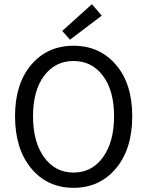

<svg xmlns="http://www.w3.org/2000/svg" viewBox="-20 -887 704 919"><path d="M52 -331Q52 -486 129.5 -577Q207 -668 332 -668Q457 -668 535 -577Q613 -486 613 -331Q613 -174 535 -81Q457 12 332 12Q207 12 129.5 -81Q52 -174 52 -331ZM526 -331Q526 -453 473 -524Q420 -595 332 -595Q244 -595 191 -524Q138 -453 138 -331Q138 -208 191 -134.5Q244 -61 332 -61Q420 -61 473 -134.5Q526 -208 526 -331ZM315 -697 278 -739 420 -867 467 -812Z"/></svg>

Font: Toshiba Sans
Style: Regular
Weight: 400
Designer: Paul D. Hunt
Foundry: Toshiba Corporation
Version: Version 2.020;PS 2.0;hotconv 1.0.86;makeotf.lib2.5.63406